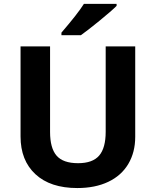

<svg xmlns="http://www.w3.org/2000/svg" viewBox="-20 -951 796 981"><path d="M670.9 -713.9V-252Q670.9 -172.9 635.5 -113.3Q600.1 -53.7 533.2 -22Q466.3 9.8 375 9.8Q237.3 9.8 161.1 -60.8Q85 -131.3 85 -253.9V-713.9H235.8V-276.9Q235.8 -194.3 269 -155.8Q302.2 -117.2 378.9 -117.2Q453.1 -117.2 486.6 -156Q520 -194.8 520 -277.8V-713.9ZM293.9 -771V-784.2Q377.9 -881.8 408.7 -931.2H575.7V-920.9Q550.3 -895.5 489 -845.5Q427.7 -795.4 393.1 -771Z"/></svg>

Font: CAA NEO Sans
Style: Bold
Weight: 700
Version: Version 1.10